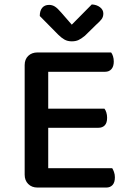

<svg xmlns="http://www.w3.org/2000/svg" viewBox="-20 -843 584 864"><path d="M149 1Q123 1 107 -15Q91 -31 91 -57V-550Q91 -576 107 -591.5Q123 -607 149 -607H480Q485 -601 488.5 -590Q492 -579 492 -566Q492 -544 481.5 -532Q471 -520 453 -520H197V-354H450Q455 -348 458.5 -337Q462 -326 462 -313Q462 -290 451.5 -279Q441 -268 423 -268H197V-86H485Q489 -80 493 -69Q497 -58 497 -45Q497 -22 486.5 -10.5Q476 1 458 1ZM393 -823Q415 -822 430 -810.5Q445 -799 445 -782Q445 -767 437 -756.5Q429 -746 413 -732L362 -682Q345 -668 332.5 -662.5Q320 -657 303 -657Q284 -657 270 -665Q256 -673 242 -687L159 -771Q159 -795 170 -808Q181 -821 201 -821Q215 -821 227 -813.5Q239 -806 256 -786L303 -732Z"/></svg>

Font: Baloo Thambi 2 Medium
Style: Regular
Weight: 500
Designer: Aadarsh Rajan and Ek Type
Foundry: Ek Type
Version: Version 1.640;hotconv 1.0.111;makeotfexe 2.5.65597; ttfautoh